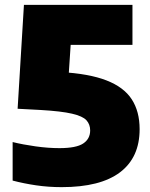

<svg xmlns="http://www.w3.org/2000/svg" viewBox="-20 -760 616 790"><path d="M234 10Q179 10 128.2 2.5Q77.5 -5 32 -17V-175.5Q74.5 -165 126.2 -157.8Q178 -150.5 224.5 -150.5Q293.5 -150.5 322.2 -169.5Q351 -188.5 351 -223.5Q351 -248 335.8 -265Q320.5 -282 276.5 -292.2Q232.5 -302.5 147 -307.5L52.5 -312.5L78.5 -740H525V-575.5H184L277 -670L259 -397L134.5 -468.5L229 -463.5Q346.5 -457 418 -429.2Q489.5 -401.5 522 -351.5Q554.5 -301.5 554.5 -228.5Q554.5 -112 473.8 -51Q393 10 234 10Z"/></svg>

Font: Encode Sans SC Condensed Thin Black
Style: Regular
Weight: 900
Version: Version 3.002